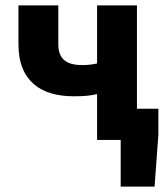

<svg xmlns="http://www.w3.org/2000/svg" viewBox="-20 -516 615 708"><path d="M425 172H550L564 -19V-115H485V-496H338V-282C320 -278 304 -276 283 -276C221 -276 195 -302 195 -353V-496H48V-353C48 -215 133 -161 251 -161C292 -161 311 -163 338 -169V0H425Z"/></svg>

Font: Giro Sans Regular
Style: Bold
Weight: 700
Designer: Paul D. Hunt
Foundry: Adobe Systems Incorporated
Version: Version 1.000;PS 1.0;hotconv 1.0.88;makeotf.lib2.5.647800